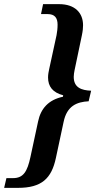

<svg xmlns="http://www.w3.org/2000/svg" viewBox="-70 -781 469 927"><path d="M-50 126H17C131 126 179 81 200 -19L237 -192C253 -270 301 -289 358 -292L370 -343C323 -345 286 -358 286 -410C286 -421 288 -431 290 -442L325 -609C330 -633 331 -646 331 -659C331 -718 293 -761 215 -761H138L128 -713H160C194 -713 208 -695 208 -662C208 -643 206 -628 203 -611L168 -450C165 -436 162 -422 162 -407C162 -363 185 -334 235 -321L234 -314C164 -299 127 -257 114 -195L77 -23C62 47 43 79 -7 79H-39Z"/></svg>

Font: Noto Serif Condensed SemiBold
Style: Italic
Weight: 600
Width: 3
Italic angle: -12°
Designer: Monotype Design Team
Foundry: Monotype Imaging Inc.
Version: Version 2.014